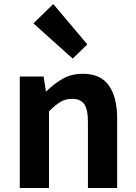

<svg xmlns="http://www.w3.org/2000/svg" viewBox="-20 -944 681 964"><path d="M79.3 0V-559.8H199L210.4 -485.9H213.2Q249.5 -522.2 293.7 -547.9Q337.9 -573.5 395.2 -573.5Q485.6 -573.5 526.9 -514.3Q568.2 -455 568.2 -349.1V0H421.5V-330.9Q421.5 -396 402.5 -421.9Q383.5 -447.7 342.1 -447.7Q307.9 -447.7 282.6 -431.9Q257.3 -416 226 -385.1V0ZM345 -649.7 147.8 -826.6 247.5 -923.7 418.3 -721.2Z"/></svg>

Font: Shanggu Sans SC VF
Style: Regular
Weight: 250
Designer: GuiWonder
Version: Version 1.021